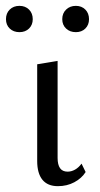

<svg xmlns="http://www.w3.org/2000/svg" viewBox="-35 -627 338 652"><path d="M161.5 5.2Q126.9 5.2 109.1 -16.5Q91.3 -38.3 91.3 -80.2V-408.7L160.6 -420.2V-90.5Q160.6 -67.7 168.9 -55.9Q177.2 -44.1 194.7 -44.1Q207.4 -44.1 219.8 -51Q232.2 -58 241.9 -71.3L255.8 -42.8Q242.3 -21.4 217.3 -8.1Q192.4 5.2 161.5 5.2ZM31 -517.8Q11 -517.8 -1.9 -530Q-14.7 -542.2 -14.7 -561.9Q-14.7 -581.9 -2 -594.5Q10.8 -607.1 31 -607.1Q51 -607.1 63.6 -594.5Q76.2 -581.9 76.2 -561.8Q76.2 -542.5 63.6 -530.1Q51 -517.8 31 -517.8ZM222.6 -517.8Q202.5 -517.8 189.5 -530Q176.4 -542.2 176.4 -561.9Q176.4 -581.9 189.5 -594.5Q202.5 -607.1 222.6 -607.1Q242.3 -607.1 254.8 -594.5Q267.3 -581.9 267.3 -561.8Q267.3 -542.5 254.8 -530.1Q242.3 -517.8 222.6 -517.8Z"/></svg>

Font: Ysabeau
Style: Bold
Weight: 700
Designer: Christian Thalmann (Catharsis Fonts)
Version: Version 2.000;gftools[0.9.27.dev2+g8671c4b]